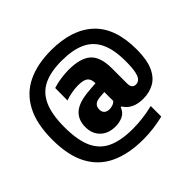

<svg xmlns="http://www.w3.org/2000/svg" viewBox="-226 -992 1464 1464"><g transform="rotate(-45 506.0 -259.5)"><path d="M528 230Q370.5 230 260.2 178.2Q150 126.5 92.5 18.2Q35 -90 35 -260Q35 -429.5 91.8 -537.8Q148.5 -646 255 -697.5Q361.5 -749 510.5 -749Q734.5 -749 856 -636Q977.5 -523 977.5 -292Q977.5 -181.5 948 -115Q918.5 -48.5 866.5 -19Q814.5 10.5 747 10.5Q633.5 10.5 588 -65.5H579Q563 -23 527 -6.2Q491 10.5 448.5 10.5Q371.5 10.5 326.2 -33.5Q281 -77.5 281 -150Q281 -229.5 333 -273.8Q385 -318 503 -326L572.5 -331.5Q572.5 -377 548.8 -395.8Q525 -414.5 467 -414.5Q435.5 -414.5 398.5 -408Q361.5 -401.5 328.5 -389.5L329.5 -523Q367.5 -535.5 413 -542.2Q458.5 -549 499 -549Q625 -549 683.2 -498.5Q741.5 -448 741.5 -322V-161Q741.5 -132 752.8 -119Q764 -106 784 -106Q805 -106 820.8 -120.5Q836.5 -135 845.5 -174.2Q854.5 -213.5 854.5 -288Q854.5 -414 817.2 -490.2Q780 -566.5 703.8 -601Q627.5 -635.5 510.5 -635.5Q393.5 -635.5 317.8 -599.2Q242 -563 205 -480.8Q168 -398.5 168 -260.5Q168 -122 205.8 -39.2Q243.5 43.5 323 80Q402.5 116.5 528 116.5Q638 116.5 747.5 89V203Q694.5 216 639.8 223Q585 230 528 230ZM451 -170Q451 -141.5 467 -128.2Q483 -115 509 -115Q523.5 -115 541.2 -120.5Q559 -126 572.5 -140V-236.5L521.5 -232.5Q451 -227 451 -170Z"/></g></svg>

Font: Encode Sans Semi Condensed ExtraBold
Style: Regular
Weight: 800
Width: 4
Designer: Multiple Designers
Foundry: Impallari Type
Version: Version 3.000; ttfautohint (v1.8.3) -l 8 -r 50 -G 200 -x 14 